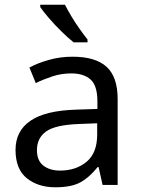

<svg xmlns="http://www.w3.org/2000/svg" viewBox="-20 -786 601 816"><path d="M288 -545Q386 -545 433 -502Q480 -459 480 -365V0H416L399 -76H395Q360 -32 321.5 -11Q283 10 215 10Q142 10 94 -28.5Q46 -67 46 -149Q46 -229 109 -272.5Q172 -316 303 -320L394 -323V-355Q394 -422 365 -448Q336 -474 283 -474Q241 -474 203 -461.5Q165 -449 132 -433L105 -499Q140 -518 188 -531.5Q236 -545 288 -545ZM314 -259Q214 -255 175.5 -227Q137 -199 137 -148Q137 -103 164.5 -82Q192 -61 235 -61Q303 -61 348 -98.5Q393 -136 393 -214V-262ZM256 -766Q267 -744 283.5 -716.5Q300 -689 318.5 -663Q337 -637 352 -618V-606H293Q270 -624 241 -652.5Q212 -681 187.5 -709.5Q163 -738 151 -756V-766Z"/></svg>

Font: Noto Sans Khudawadi
Style: Regular
Weight: 400
Designer: Monotype Design Team
Foundry: Monotype Imaging Inc.
Version: Version 2.003; ttfautohint (v1.8.4.7-5d5b)